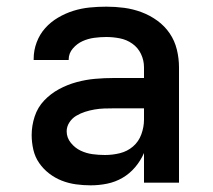

<svg xmlns="http://www.w3.org/2000/svg" viewBox="-20 -548 640 576"><path d="M252 8Q230 8 208 5Q186 2 165.5 -6Q145 -14 127.5 -27.5Q110 -41 97.5 -59Q85 -77 80 -99Q75 -121 75 -143Q75 -171 84 -198.5Q93 -226 112.5 -246.5Q132 -267 157 -280.5Q182 -294 209.5 -301.5Q237 -309 265 -311.5Q293 -314 322 -314H412V-346Q412 -367 403 -386Q394 -405 377 -417Q360 -429 339.5 -433Q319 -437 299 -437Q281 -437 262.5 -434.5Q244 -432 227.5 -424.5Q211 -417 198.5 -402.5Q186 -388 186 -369V-368H81V-372Q81 -397 90 -421Q99 -445 115.5 -463.5Q132 -482 154 -495Q176 -508 200 -515.5Q224 -523 249 -525.5Q274 -528 299 -528Q326 -528 352.5 -524.5Q379 -521 404.5 -511.5Q430 -502 452 -486Q474 -470 489 -448Q504 -426 510.5 -399.5Q517 -373 517 -346V0H412V-89Q402 -66 385.5 -46.5Q369 -27 347.5 -14.5Q326 -2 301.5 3Q277 8 252 8ZM295 -83Q318 -83 340 -88.5Q362 -94 379 -108.5Q396 -123 404 -145Q412 -167 412 -189V-223H322Q307 -223 292.5 -222.5Q278 -222 263.5 -219.5Q249 -217 235 -212.5Q221 -208 208.5 -200.5Q196 -193 188 -180.5Q180 -168 180 -154Q180 -135 192.5 -119.5Q205 -104 222 -96Q239 -88 257.5 -85.5Q276 -83 295 -83Z"/></svg>

Font: Iosevka Semibold Extended
Style: Regular
Weight: 600
Width: 7
Monospace: yes
Designer: Belleve Invis
Foundry: Belleve Invis
Version: Version 32.5.0; ttfautohint (v1.8.4)